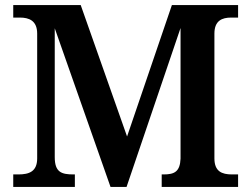

<svg xmlns="http://www.w3.org/2000/svg" viewBox="-20 -734 987 754"><path d="M32 0H274V-49H269C222 -49 195 -57 195 -117V-623L414 0H477L689 -624V-111C687 -60 665 -49 623 -49H615V0H915V-49H891C851 -49 822 -61 822 -112V-602C822 -653 852 -665 888 -665H915V-714H655L479 -198L297 -714H32V-665H58C94 -665 126 -653 126 -602V-112C126 -60 94 -49 52 -49H32Z"/></svg>

Font: Noto Serif Georgian SemiBold
Style: Regular
Weight: 600
Designer: Monotype Design Team, Akaki Razmadze
Foundry: Google LLC
Version: Version 2.003